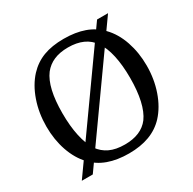

<svg xmlns="http://www.w3.org/2000/svg" viewBox="-161 -898 1084 1076"><g transform="rotate(-30 380.5 -360.0)"><path d="M71 10 597 -730H668L142 10ZM709 -368Q709 -281 682.5 -204.5Q656 -128 609 -77Q568 -33 510.5 -11.5Q453 10 378 10Q302 10 244 -11Q186 -32 147 -74Q101 -122 76 -194.5Q51 -267 51 -352Q51 -439 77.5 -515.5Q104 -592 151 -643Q193 -688 248.5 -709Q304 -730 380 -730Q456 -730 513.5 -709.5Q571 -689 612 -646Q659 -598 684 -525Q709 -452 709 -368ZM166 -372Q166 -289 180 -224.5Q194 -160 220 -119Q246 -82 285.5 -63.5Q325 -45 383 -45Q489 -45 539 -111Q566 -148 580 -209.5Q594 -271 594 -354Q594 -437 580 -500Q566 -563 539 -602Q513 -640 472.5 -658Q432 -676 377 -676Q324 -676 285.5 -659.5Q247 -643 221 -610Q166 -537 166 -372Z"/></g></svg>

Font: Domine
Style: Regular
Weight: 400
Designer: Pablo Impallari, Rodrigo Fuenzalida, Brenda Gallo
Foundry: Pablo Impallari, Rodrigo Fuenzalida, Brenda Gallo
Version: Version 2.000;September 19, 2022;FontCreator 14.0.0.2877 64-